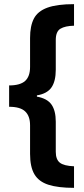

<svg xmlns="http://www.w3.org/2000/svg" viewBox="-20 -741 405 926"><path d="M337 165Q260 165 213.5 150Q167 135 146 99.5Q125 64 125 1V-137Q125 -181 101.5 -203.5Q78 -226 24 -226V-329Q77 -329 101 -350.5Q125 -372 125 -418V-558Q125 -616 143.5 -651.5Q162 -687 208.5 -704Q255 -721 337 -721V-617Q294 -616 271.5 -602.5Q249 -589 249 -548V-405Q249 -349 228 -319Q207 -289 158 -281V-275Q208 -266 228.5 -236.5Q249 -207 249 -154V-9Q249 28 268.5 43.5Q288 59 337 61Z"/></svg>

Font: Noto Sans ExtraCondensed
Style: Bold
Weight: 700
Width: 2
Designer: Monotype Design Team
Foundry: Monotype Imaging Inc.
Version: Version 2.013; ttfautohint (v1.8.4.7-5d5b)